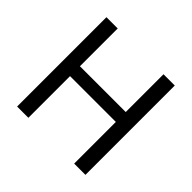

<svg xmlns="http://www.w3.org/2000/svg" viewBox="-172 -900 1085 1085"><g transform="rotate(45 370.5 -357.0)"><path d="M643 0H553V-333H187V0H97V-714H187V-412H553V-714H643Z"/></g></svg>

Font: Noto Sans Avestan
Style: Regular
Weight: 400
Designer: Monotype Design Team
Foundry: Monotype Imaging Inc.
Version: Version 2.003; ttfautohint (v1.8.4.7-5d5b)